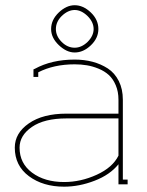

<svg xmlns="http://www.w3.org/2000/svg" viewBox="-20 -699 557 728"><path d="M429.2 -108.9V-250H231.9Q147.9 -250 101.1 -217.8Q54.2 -185.5 54.2 -139.2Q54.2 -79.6 101.8 -44.2Q149.4 -8.8 223.1 -8.8Q286.1 -8.8 346.7 -36.4Q407.2 -64 429.2 -108.9ZM106.9 -430.2V-436L111.8 -438Q175.8 -473.1 263.2 -473.1Q299.3 -473.1 330.8 -464.8Q362.3 -456.5 388.7 -439.5Q415 -422.4 430.4 -391.8Q445.8 -361.3 445.8 -320.8V-18.1H463.9V0H429.2V-76.2Q397 -36.1 338.6 -13.7Q280.3 8.8 223.1 8.8Q143.1 8.8 89.6 -31Q36.1 -70.8 36.1 -139.2Q36.1 -194.3 89.4 -231.2Q142.6 -268.1 231.9 -268.1H429.2V-320.8Q429.2 -351.6 418.9 -375.7Q408.7 -399.9 392.6 -414.6Q376.5 -429.2 354 -438.5Q331.5 -447.8 309.6 -451.4Q287.6 -455.1 263.2 -455.1Q184.1 -455.1 125 -424.8V-407.2H106.9ZM312 -638.2Q288.1 -661.1 263.2 -661.1Q237.8 -661.1 213.9 -638.2Q191.9 -616.2 191.9 -588.9Q191.9 -562 213.9 -540Q235.8 -518.1 263.2 -518.1Q289.1 -518.1 312 -540Q335 -563 335 -588.9Q335 -615.2 312 -638.2ZM263.2 -679.2Q295.4 -679.2 324.2 -651.9Q353 -624.5 353 -588.9Q353 -554.2 324.2 -526.9Q295.9 -500 263.2 -500Q232.4 -500 203.1 -527.8Q173.8 -555.7 173.8 -588.9Q173.8 -624 203.1 -651.9Q231.9 -679.2 263.2 -679.2Z"/></svg>

Font: Rawengulk
Style: Light
Weight: 300
Version: Version 0.92